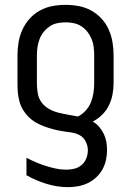

<svg xmlns="http://www.w3.org/2000/svg" viewBox="-20 -558 540 791"><path d="M261 213Q282 213 303 209Q324 205 342.5 196Q361 187 376.5 172.5Q392 158 402 140Q412 122 416.5 101.5Q421 81 421 60Q421 43 418 26Q415 9 407.5 -6.5Q400 -22 388.5 -35.5Q377 -49 362 -57Q383 -68 400.5 -85Q418 -102 428.5 -123.5Q439 -145 443.5 -168.5Q448 -192 448 -215V-330Q448 -357 443.5 -384Q439 -411 428 -436Q417 -461 398 -481.5Q379 -502 355 -515Q331 -528 304 -533Q277 -538 250 -538Q223 -538 196 -533Q169 -528 145 -515Q121 -502 102.5 -481.5Q84 -461 72.5 -436Q61 -411 56.5 -384Q52 -357 52 -330V-215Q52 -196 53.5 -177.5Q55 -159 60 -140.5Q65 -122 74.5 -106Q84 -90 97.5 -76.5Q111 -63 127.5 -53.5Q144 -44 161.5 -37.5Q179 -31 197.5 -26Q216 -21 234.5 -18Q253 -15 272 -12.5Q291 -10 307.5 -1.5Q324 7 333 25Q342 43 342 61Q342 78 335.5 94.5Q329 111 316 122Q303 133 286.5 137Q270 141 253 141Q231 141 210 136.5Q189 132 168.5 125.5Q148 119 128 110.5Q108 102 89 92V164Q128 186 172 199.5Q216 213 261 213ZM301 -78Q281 -82 260.5 -85.5Q240 -89 220 -94Q200 -99 181.5 -109.5Q163 -120 151 -136.5Q139 -153 135.5 -174Q132 -195 132 -215V-330Q132 -347 134.5 -364Q137 -381 143 -397Q149 -413 160 -426.5Q171 -440 185 -449.5Q199 -459 216 -462.5Q233 -466 250 -466Q267 -466 284 -462.5Q301 -459 315.5 -449.5Q330 -440 340.5 -426.5Q351 -413 357.5 -397Q364 -381 366 -364Q368 -347 368 -330V-215Q368 -195 365 -175Q362 -155 354.5 -136.5Q347 -118 333 -102.5Q319 -87 301 -78Z"/></svg>

Font: Iosevka SS09
Style: Regular
Weight: 400
Monospace: yes
Designer: Belleve Invis
Foundry: Belleve Invis
Version: Version 5.2.1; ttfautohint (v1.8.3)